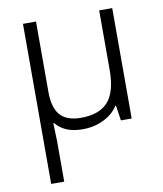

<svg xmlns="http://www.w3.org/2000/svg" viewBox="-86 -603 777 913"><g transform="rotate(-10 303.0 -146.5)"><path d="M87 -533H150V-193Q150 -116 182 -80.5Q214 -45 281 -45Q371 -45 413 -92.5Q455 -140 455 -246V-533H518V0H466L455 -73H452Q428 -35 382 -12.5Q336 10 281 10Q236 10 204.5 -3Q173 -16 150 -43H147L148 -16Q150 28 150 45V240H87Z"/></g></svg>

Font: OpenSansMMV
Style: Light
Weight: 300
Foundry: Ascender Corporation
Version: Version 4.001